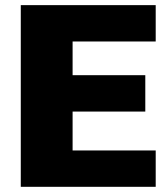

<svg xmlns="http://www.w3.org/2000/svg" viewBox="-20 -720 640 740"><path d="M580.1 -560.1H259.8V-430.2H540V-290H259.8V-140.1H580.1V0H60.1V-700.2H580.1Z"/></svg>

Font: Fivo Sans Heavy
Style: Regular
Weight: 900
Designer: Alexander Slobzheninov
Foundry: Alexander Slobzheninov
Version: 1.0